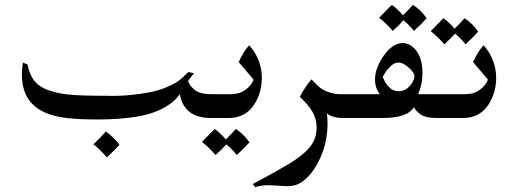

<svg xmlns="http://www.w3.org/2000/svg" viewBox="-20 -485 2119 789"><path d="M777 -184 753 -153Q757 -136 778 -117Q799 -98 851 -98H893V0H848Q775 0 743 -41Q724 -64 719 -98Q699 -70 670 -52Q620 -19 547 -6.5Q474 6 380 6Q287 6 233 -3Q129 -20 91 -87Q70 -125 70 -179Q70 -200 74 -228L93 -220Q102 -175 124 -149.5Q146 -124 192 -110Q231 -98 285 -94.5Q339 -91 448 -91Q493 -91 554 -99Q614 -107 653 -122Q692 -137 712.5 -152Q733 -167 754 -189ZM471 110Q451 132 419 162Q392 130 364 108Q390 84 415 55Q431 67 446.5 82Q462 97 471 110Z M1005 100Q986 122 953 152Q934 128 910 108Q894 127 866 152Q840 122 810 98Q848 60 862 45Q881 57 908 88Q938 58 949 45Q965 55 980.5 70.5Q996 86 1005 100Z M1056 -165Q1056 -105 1025 -56Q989 0 919 0H872Q851 0 837 -14.5Q823 -29 823 -50Q823 -71 836.5 -84.5Q850 -98 872 -98H927Q961 -98 982 -111.5Q1003 -125 1012.5 -140Q1022 -155 1022 -158L961 -230Q981 -274 1004 -299Q1029 -272 1042.5 -237Q1056 -202 1056 -165Z M1296 -124Q1312 -112 1334.5 -105Q1357 -98 1375 -98H1454V0H1388Q1369 0 1354.5 -4Q1340 -8 1332.5 -12.5Q1325 -17 1323 -19Q1324 -16 1325 -5Q1326 6 1326 22Q1326 97 1297 162Q1274 214 1240 247Q1222 264 1204 272Q1186 280 1158 280Q1148 280 1120 278Q1094 276 1082 276Q1056 276 1028 284L1019 271L1053 253Q1125 214 1168 188Q1211 162 1239 135Q1281 95 1281 41Q1281 3 1263.5 -26.5Q1246 -56 1212 -87Q1236 -132 1260 -159Q1283 -134 1296 -124Z M1733 -410Q1714 -388 1681 -358Q1662 -382 1638 -402Q1622 -383 1594 -358Q1568 -388 1538 -412Q1576 -450 1590 -465Q1609 -453 1636 -422Q1666 -452 1677 -465Q1693 -455 1708.5 -439.5Q1724 -424 1733 -410Z M1716 -185Q1716 -161 1712 -141.5Q1708 -122 1703.5 -111.5Q1699 -101 1698 -98H1856V0H1775Q1730 0 1709 -14.5Q1688 -29 1681 -45Q1655 0 1552 0H1433Q1410 0 1397 -14.5Q1384 -29 1384 -48Q1384 -69 1398.5 -83.5Q1413 -98 1433 -98H1541Q1539 -100 1534.5 -107Q1530 -114 1525.5 -127.5Q1521 -141 1521 -158Q1521 -183 1531.5 -210Q1542 -237 1559 -259Q1595 -308 1635 -308Q1667 -308 1691.5 -275.5Q1716 -243 1716 -185ZM1617 -228Q1602 -228 1587.5 -215Q1573 -202 1564 -188Q1555 -174 1553 -170Q1553 -167 1560.5 -152Q1568 -137 1582.5 -123.5Q1597 -110 1618 -110Q1637 -110 1652 -121Q1667 -132 1675 -147Q1683 -162 1683 -171Q1683 -187 1659.5 -207.5Q1636 -228 1617 -228Z M1945 -355Q1926 -333 1893 -303Q1874 -327 1850 -347Q1834 -328 1806 -303Q1780 -333 1750 -357Q1788 -395 1802 -410Q1821 -398 1848 -367Q1878 -397 1889 -410Q1905 -400 1920.5 -384.5Q1936 -369 1945 -355Z M2019 -165Q2019 -105 1988 -56Q1952 0 1882 0H1835Q1814 0 1800 -14.5Q1786 -29 1786 -50Q1786 -71 1799.5 -84.5Q1813 -98 1835 -98H1890Q1924 -98 1945 -111.5Q1966 -125 1975.5 -140Q1985 -155 1985 -158L1924 -230Q1944 -274 1967 -299Q1992 -272 2005.5 -237Q2019 -202 2019 -165Z"/></svg>

Font: Mirza
Style: Regular
Weight: 400
Designer: Arabic design by Kourosh Beigpour, Latin design by Eduardo Tunni, engineering by Lasse Fister
Version: Version 1.0010g